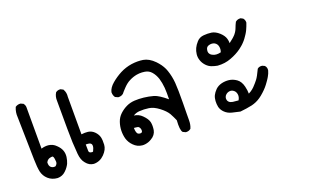

<svg xmlns="http://www.w3.org/2000/svg" viewBox="-59 -538 1617 995"><g transform="rotate(-20 750.0 -41.0)"><path d="M125.5 184.6Q95.2 182.6 74.7 164.1Q64.5 154.8 58.1 143.8Q51.8 132.8 48.8 119.6Q43.9 95.2 43 52.7Q42 10.7 38.1 -182.1Q37.6 -189.5 37.8 -196.3Q38.1 -203.1 39.1 -209.7Q40 -216.3 42 -222.7Q43.9 -229 46.4 -234.9L46.9 -236.3L48.3 -237.3Q60.1 -245.1 74.7 -244.1H75.7L76.7 -243.7L89.4 -237.8L90.8 -237.3L91.3 -235.8Q99.6 -225.6 98.6 -210.9V12.7Q118.7 6.3 137.7 8.3Q162.1 11.2 178.7 28.3Q187 36.1 192.9 44.4Q198.7 52.7 201.7 61Q208 77.6 205.6 97.2Q203.1 115.7 196.3 131.8Q194.3 135.7 191.9 139.9Q189.5 144 186.3 148.4Q183.1 152.8 179.4 157.2Q175.8 161.6 170.9 166Q161.6 175.3 150.1 179.9Q138.7 184.6 126 184.6ZM326.7 179.7Q301.8 177.7 284.7 155.8Q275.9 145.5 271.2 132.1Q266.6 118.7 265.1 102.5Q262.7 71.8 260.7 36.4Q258.8 1 258.8 -192.4Q257.8 -216.3 268.6 -234.4L269 -235.4L269.5 -235.8Q279.3 -244.1 294.4 -243.2H295.4L296.4 -242.7L308.1 -236.8L310.1 -235.8L310.5 -234.4Q321.3 -216.3 318.4 -192.9V13.7Q337.9 11.2 354.5 13.2Q375 16.1 389.6 31.2Q403.8 45.9 408.2 63Q412.1 79.6 410.6 104.5Q409.2 130.4 385.3 154.8Q360.8 179.7 327.1 179.7ZM135.3 123.5Q138.2 121.1 140.6 118.4Q143.1 115.7 144.5 112.3Q148.4 104.5 145 86.9Q144.5 85 144.3 83Q144 81.1 143.6 79.6Q143.1 78.1 142.6 76.9Q142.1 75.7 141.6 74.7Q141.1 73.7 140.6 73Q140.1 72.3 139.9 72Q139.6 71.8 139.4 71.3Q139.2 70.8 138.7 70.8Q132.3 69.3 120.1 73.2Q117.2 74.2 114 76.2Q110.8 78.1 107.9 81.5Q105 85 102.5 89.4Q101.1 109.4 111.1 117.7Q121.1 126 135.3 123.5ZM344.7 117.7Q353.5 100.6 353.5 89.8Q353.5 86.4 352.8 83.7Q352.1 81.1 350.6 78.9Q349.1 76.7 346.7 75.2Q344.7 73.7 341.3 72.8Q337.9 71.8 332.8 71.3Q327.6 70.8 321.3 70.8Q321.3 92.3 321.8 105.5Q321.8 110.8 324.2 113.8Q326.7 116.7 331.5 118.2Q341.3 121.1 344.7 117.7Z M829.6 188 816.9 182.1 815.9 181.6 814.9 180.7Q803.7 167 807.6 114.3Q803.2 104 798.3 93.8Q793.5 83.5 787.6 73.2Q775.4 52.7 747.1 31.2Q718.3 9.3 692.9 5.9Q667 2 640.1 3.9Q622.1 5.4 606.9 15.1Q633.3 18.6 650.9 36.6Q673.3 58.6 677.7 78.1Q681.6 97.7 677.7 121.6Q675.3 134.3 667.5 144.8Q659.7 155.3 646.5 162.6Q637.7 168 629.2 170.9Q620.6 173.8 611.8 175Q603 176.3 594.7 175.3Q568.4 172.4 549.3 152.8Q540 143.6 533.9 133.3Q527.8 123 524.4 111.8Q518.6 90.8 519 67.4Q519.5 43.9 527.3 21Q535.2 -2.4 553.2 -19Q570.8 -35.2 591.3 -44.9Q611.8 -54.7 636.2 -56.2Q660.2 -57.6 686.5 -54.7Q712.9 -51.8 739.7 -44.4Q764.6 -37.1 807.1 -1.5Q808.1 -40 806.2 -64.9Q803.7 -93.8 796.4 -117.7Q788.6 -141.6 773.9 -158.7Q759.8 -175.3 737.8 -178.7Q730 -180.2 722.7 -180.4Q715.3 -180.7 708 -180.4Q700.7 -180.2 693.4 -178.7Q671.9 -174.8 652.3 -164.6Q642.1 -159.7 633.1 -152.6Q624 -145.5 615.2 -136.2Q606.4 -127 600.3 -120.1Q594.2 -113.3 591.8 -109.9L591.3 -109.4L590.3 -108.9Q580.1 -100.6 564 -101.6H563L562 -102.1L549.3 -107.9L547.9 -108.4L546.9 -109.9Q539.1 -121.1 539.1 -136.7V-137.2V-138.2Q544.4 -161.6 569.3 -182.6Q593.3 -203.1 623 -218.8Q638.2 -226.6 654.1 -231.7Q669.9 -236.8 686.5 -239.3Q719.7 -244.1 750.5 -239.3Q782.2 -233.9 811.5 -204.1Q816.9 -198.2 822 -192.4Q827.1 -186.5 831.5 -180.2Q835.9 -173.8 839.6 -167.5Q843.3 -161.1 846.4 -154.5Q849.6 -147.9 851.6 -141.1Q863.3 -107.4 866.2 -70.3Q869.1 -33.2 868.2 40.5Q867.7 77.6 867.4 101.6Q867.2 125.5 867.2 136.2Q867.2 147.9 865.2 158.7Q863.3 169.4 858.9 179.2L858.4 180.7L856.9 181.2Q846.7 189.5 831.5 188.5H830.6ZM616.7 110.4Q621.1 102.1 617.2 90.8Q612.8 79.6 605 78.1Q600.6 77.1 595.5 76.7Q590.3 76.2 585 75.7Q585.4 105.5 596.2 110.8Q607.9 116.7 616.7 110.4Z M1132.3 184.6Q1110.8 179.7 1089.8 174.8Q1067.4 169.4 1052.2 154.8Q1044.4 147.5 1039.6 139.2Q1034.7 130.9 1032.7 122.6Q1029.3 106 1030.3 89.4Q1031.2 72.8 1037.6 59.1Q1041 52.2 1045.9 45.7Q1050.8 39.1 1057.6 32.2Q1071.3 19 1091.8 13.7Q1111.8 8.8 1132.3 11.2Q1153.3 13.7 1172.9 27.3Q1192.9 41.5 1200.2 71.8Q1205.6 94.2 1205.6 112.3Q1212.4 108.9 1218.5 105Q1224.6 101.1 1229.5 96.9Q1234.4 92.8 1238.8 88.4Q1247.1 79.6 1253.7 72Q1260.3 64.5 1265.1 58.1Q1275.4 44.9 1292.5 8.3L1293 7.3L1293.9 6.3Q1298.8 2 1305.4 0.5Q1312 -1 1319.3 0H1319.8L1320.8 0.5L1331.5 5.4L1332.5 5.9L1333.5 6.8Q1343.3 17.6 1340.8 33.2V33.7Q1338.4 42 1335.2 49.6Q1332 57.1 1327.6 64.5Q1325.7 67.9 1323 72Q1320.3 76.2 1317.4 80.6Q1314.5 85 1311 89.6Q1307.6 94.2 1303.7 99.6Q1287.6 121.1 1259.8 144Q1253.9 148.9 1248 152.8Q1242.2 156.7 1236.1 160.2Q1230 163.6 1223.9 166.3Q1217.8 168.9 1211.4 171.1Q1205.1 173.3 1198.7 174.8Q1167 181.6 1134.3 184.6H1133.3ZM1143.6 127Q1152.8 111.3 1150.9 97.2Q1148.9 81.5 1138.2 73.2Q1127.4 64.9 1115.7 66.4Q1103 67.9 1094.2 76.7Q1093.3 77.6 1092 78.9Q1090.8 80.1 1090.1 81.5Q1089.4 83 1088.6 84.2Q1087.9 85.4 1087.4 86.9Q1086.9 88.4 1086.4 89.8Q1085.9 91.3 1085.7 93Q1085.4 94.7 1085.4 96.2Q1085.4 100.6 1086.2 103.8Q1086.9 106.9 1088.4 109.6Q1089.8 112.3 1092.3 114.7Q1096.2 118.7 1101.3 120.8Q1106.4 123 1112.8 124Q1125.5 126 1143.6 127ZM1103.5 -79.1Q1087.4 -82 1072.8 -87.4Q1057.1 -92.8 1043.9 -106.9Q1030.8 -121.1 1025.4 -137.7Q1019.5 -154.8 1021.5 -171.9Q1023.4 -189 1030.3 -203.6Q1037.1 -218.3 1050.8 -233.4Q1065.4 -250 1089.4 -252Q1111.3 -253.9 1131.8 -251Q1152.8 -247.6 1172.9 -229.5Q1192.9 -211.4 1198.2 -192.4Q1201.7 -180.7 1201.7 -167.5Q1205.6 -170.9 1209.2 -173.8Q1212.9 -176.8 1216.1 -179.2Q1219.2 -181.6 1222.2 -184.1Q1225.1 -186.5 1227.5 -188.7Q1230 -190.9 1231.9 -192.9Q1233.9 -194.8 1235.8 -196.8Q1237.8 -198.7 1239 -200.2Q1240.2 -201.7 1241.2 -203.1Q1244.1 -206.5 1246.3 -210Q1248.5 -213.4 1250.5 -216.8Q1252.4 -220.2 1253.9 -223.6Q1255.4 -227.1 1256.8 -230.5Q1262.2 -245.6 1270 -260.7L1271 -261.7L1272 -262.2Q1282.2 -270.5 1297.4 -269.5H1298.3L1299.8 -269L1310.5 -263.2L1311.5 -262.7L1312 -261.7Q1320.3 -252 1319.3 -237.8V-236.8L1318.8 -236.3Q1313 -219.2 1305.2 -202.1Q1303.2 -197.8 1300.5 -192.9Q1297.9 -188 1294.7 -183.1Q1291.5 -178.2 1287.8 -172.9Q1284.2 -167.5 1280.3 -162.1Q1277.3 -158.2 1274.2 -154.5Q1271 -150.9 1267.6 -147.2Q1264.2 -143.6 1260.7 -140.1Q1257.3 -136.7 1253.4 -133.5Q1249.5 -130.4 1245.6 -127.2Q1241.7 -124 1237.3 -120.6Q1211.9 -102.1 1177.7 -89.4Q1143.6 -76.2 1104 -79.1ZM1142.1 -138.7Q1145 -146.5 1145.8 -153.8Q1146.5 -161.1 1145 -168.9Q1142.1 -184.6 1128.9 -192.4Q1115.2 -199.7 1097.7 -194.8Q1081.5 -190.9 1079.6 -171.4Q1079.1 -168 1079.3 -165Q1079.6 -162.1 1080.3 -159.4Q1081.1 -156.7 1082.5 -154.3Q1084 -151.9 1085.9 -149.7Q1087.9 -147.5 1090.3 -145.5Q1092.8 -143.6 1096.2 -142.1Q1114.7 -131.8 1142.1 -138.7Z"/></g></svg>

Font: NaikaiFont
Style: SemiBold
Weight: 600
Version: Version 1.89